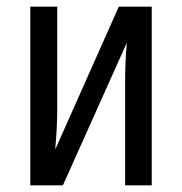

<svg xmlns="http://www.w3.org/2000/svg" viewBox="-20 -557 547 577"><path d="M71 0H169L360 -426H361C357 -386 356 -341 356 -303V0H436V-537H337L147 -110H146C150 -150 152 -195 152 -230V-537H71Z"/></svg>

Font: Noto Sans Condensed
Style: Regular
Weight: 400
Width: 3
Designer: Monotype Design Team
Foundry: Monotype Imaging Inc.
Version: Version 2.013